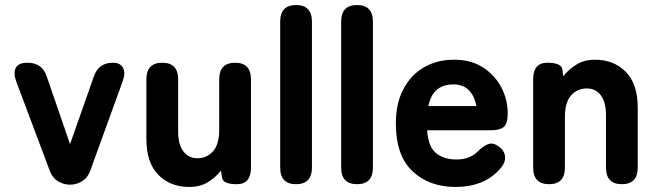

<svg xmlns="http://www.w3.org/2000/svg" viewBox="-20 -731 2610 762"><path d="M258 2Q233 2 210.5 -11.5Q188 -25 178 -52L45 -406Q32 -441 42.5 -461.5Q53 -482 89 -482Q147 -482 165 -429L258 -159L353 -429Q372 -482 428 -482Q458 -482 468.5 -461.5Q479 -441 466 -406L338 -53Q328 -25 305.5 -11.5Q283 2 258 2Z M731 11Q656 11 608.5 -37Q561 -85 561 -179V-416Q561 -482 624 -482Q687 -482 687 -416V-209Q687 -157 708 -130Q729 -103 763 -103Q801 -103 825.5 -130.5Q850 -158 850 -217V-416Q850 -482 913 -482Q976 -482 976 -416V-66Q976 0 920 0Q864 0 861 -27L857 -54Q838 -29 806.5 -9Q775 11 731 11Z M1155 0Q1092 0 1092 -66V-645Q1092 -711 1155 -711Q1218 -711 1218 -645V-66Q1218 0 1155 0Z M1397 0Q1334 0 1334 -66V-645Q1334 -711 1397 -711Q1460 -711 1460 -645V-66Q1460 0 1397 0Z M1789 11Q1683 11 1617 -51.5Q1551 -114 1551 -241Q1551 -320 1580.5 -376.5Q1610 -433 1662 -463.5Q1714 -494 1782 -494Q1850 -494 1897.5 -463Q1945 -432 1970 -383.5Q1995 -335 1995 -281Q1995 -238 1978 -226Q1961 -214 1929 -214H1675Q1680 -147 1711.5 -122.5Q1743 -98 1791 -98Q1844 -98 1875 -129Q1898 -152 1917.5 -159Q1937 -166 1959 -150Q1982 -134 1984.5 -109.5Q1987 -85 1963 -59Q1929 -22 1885.5 -5.5Q1842 11 1789 11ZM1680 -310H1871Q1853 -396 1780 -396Q1740 -396 1715 -376Q1690 -356 1680 -310Z M2159 0Q2096 0 2096 -66V-416Q2096 -482 2152 -482Q2209 -482 2212 -455L2215 -428Q2235 -454 2266.5 -474Q2298 -494 2341 -494Q2416 -494 2463.5 -446Q2511 -398 2511 -304V-66Q2511 0 2448 0Q2385 0 2385 -66V-273Q2385 -326 2364.5 -353Q2344 -380 2309 -380Q2271 -380 2246.5 -352.5Q2222 -325 2222 -266V-66Q2222 0 2159 0Z"/></svg>

Font: Zen Maru Gothic Black
Style: Regular
Weight: 900
Designer: Yoshimichi Ohira
Foundry: Positype
Version: Version 1.001